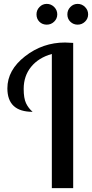

<svg xmlns="http://www.w3.org/2000/svg" viewBox="-20 -969 474 989"><path d="M18 -514Q18 -608 109 -679Q200 -750 315 -750Q331 -750 357 -748V0H247V-691Q179 -672 140.5 -625Q102 -578 102 -511Q102 -463 114 -437.5Q126 -412 148 -393Q18 -393 18 -514ZM168 -895Q168 -917 183.5 -933Q199 -949 221 -949Q243 -949 259 -933Q275 -917 275 -895Q275 -873 259 -857.5Q243 -842 221 -842Q198 -842 183 -857Q168 -872 168 -895ZM327 -895Q327 -917 342.5 -933Q358 -949 380 -949Q402 -949 418 -933Q434 -917 434 -895Q434 -873 418 -857.5Q402 -842 380 -842Q358 -842 342.5 -857Q327 -872 327 -895Z"/></svg>

Font: Lobster Two
Style: Regular
Weight: 400
Designer: Pablo Impallari
Foundry: Pablo Impallari. www.impallari.com
Version: Version 1.006